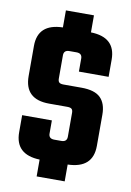

<svg xmlns="http://www.w3.org/2000/svg" viewBox="-89 -773 620 910"><g transform="rotate(10 221.0 -318.5)"><path d="M203 -370H289Q353 -370 381 -342.5Q409 -315 409 -261V-111Q409 -3 288 0V81H153V0Q35 -4 35 -111V-193H178V-130Q178 -105 205 -105H239Q266 -105 266 -130V-245Q266 -258 260 -263.5Q254 -269 239 -269H151Q33 -269 33 -381V-526Q33 -633 153 -636V-718H288V-636Q407 -633 407 -526V-443H264V-506Q264 -531 237 -531H203Q176 -531 176 -506V-394Q176 -381 182 -375.5Q188 -370 203 -370Z"/></g></svg>

Font: Teko Semibold
Style: Regular
Weight: 600
Designer: Manushi Parikh, Jonny Pinhorn
Foundry: Indian Type Foundry
Version: Version 1.105;PS 1.0;hotconv 1.0.78;makeotf.lib2.5.61930; tt